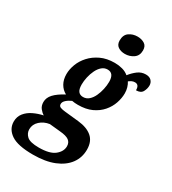

<svg xmlns="http://www.w3.org/2000/svg" viewBox="-293 -891 1122 1253"><g transform="rotate(30 268.0 -264.5)"><path d="M159 240Q44 240 -6.5 205.5Q-57 171 -57 115Q-57 78 -35.5 51Q-14 24 20.5 7.5Q55 -9 93 -17Q76 -27 61.5 -45.5Q47 -64 47 -92Q47 -125 72.5 -152.5Q98 -180 150 -208Q120 -224 103 -254Q86 -284 86 -325Q86 -361 100.5 -399.5Q115 -438 145 -471Q175 -504 219.5 -525Q264 -546 324 -546Q354 -546 381.5 -538.5Q409 -531 429 -514Q451 -542 477.5 -562Q504 -582 537 -582Q565 -582 579 -567Q593 -552 593 -531Q593 -507 580.5 -483.5Q568 -460 532 -460Q533 -502 501 -502Q488 -502 478 -497Q468 -492 457 -484Q467 -469 473 -448.5Q479 -428 479 -406Q479 -370 466 -331.5Q453 -293 425 -260.5Q397 -228 354 -208Q311 -188 251 -188Q241 -188 227.5 -189Q214 -190 206 -192Q183 -182 167 -167.5Q151 -153 151 -137Q151 -121 165.5 -115.5Q180 -110 202 -108L307 -97Q374 -90 411.5 -58Q449 -26 449 36Q449 96 415 142Q381 188 316.5 214Q252 240 159 240ZM254 -249Q279 -249 297.5 -265.5Q316 -282 328 -308Q340 -334 346.5 -363.5Q353 -393 353 -420Q353 -485 305 -485Q281 -485 262.5 -469Q244 -453 231.5 -427Q219 -401 212.5 -371.5Q206 -342 206 -316Q206 -280 218.5 -264.5Q231 -249 254 -249ZM169 181Q251 181 288 151Q325 121 325 82Q325 54 305 39Q285 24 237 20L156 12Q114 18 85 44.5Q56 71 56 108Q56 138 79.5 159.5Q103 181 169 181ZM350 -629Q319 -629 298 -643.5Q277 -658 277 -689Q277 -731 304 -750Q331 -769 367 -769Q397 -769 419.5 -755Q442 -741 442 -708Q442 -668 413.5 -648.5Q385 -629 350 -629Z"/></g></svg>

Font: Noto Serif SemiCondensed
Style: Bold Italic
Weight: 700
Width: 4
Italic angle: -12°
Designer: Monotype Design Team
Foundry: Monotype Imaging Inc.
Version: Version 2.014